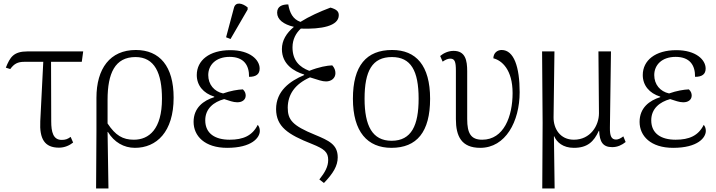

<svg xmlns="http://www.w3.org/2000/svg" viewBox="-20 -827 4054 1087"><path d="M314 9C346 9 374 -4 394 -20L380 -52C362 -39 350 -35 329 -35C281 -35 270 -80 270 -140L269 -477H443L451 -536H137C56 -536 37 -503 13 -444L38 -436C60 -466 80 -477 118 -477H225L208 -141C203 -41 232 9 314 9Z M524 240H594L589 -80H591C626 -22 681 10 744 10C866 10 963 -80 963 -274C963 -452 884 -544 749 -544C603 -544 526 -439 526 -273V-83ZM738 -36C675 -36 634 -60 589 -128V-262C589 -412 631 -504 747 -504C856 -504 897 -412 897 -268C897 -95 823 -36 738 -36Z M1285 -606 1382 -773V-785C1353 -809 1313 -820 1304 -781L1260 -616ZM1266 10C1406 10 1451 -48 1451 -86C1451 -102 1445 -114 1439 -120C1409 -59 1357 -36 1280 -36C1199 -36 1142 -70 1142 -146C1142 -212 1190 -250 1249 -266C1278 -257 1300 -248 1322 -248C1349 -247 1371 -261 1371 -286C1371 -298 1367 -310 1355 -321C1327 -320 1285 -313 1243 -298C1192 -309 1159 -349 1159 -402C1159 -459 1202 -505 1280 -505C1362 -505 1391 -456 1390 -392C1430 -392 1450 -407 1450 -439C1450 -488 1396 -543 1284 -543C1165 -543 1094 -485 1094 -402C1094 -344 1131 -299 1193 -280V-277C1132 -258 1076 -217 1076 -137C1076 -57 1139 10 1266 10Z M1814 209C1866 155 1892 112 1892 64C1892 -9 1842 -31 1763 -64C1635 -116 1609 -149 1609 -218C1610 -293 1650 -351 1735 -389C1784 -374 1803 -366 1826 -366C1854 -366 1879 -383 1879 -413C1879 -429 1873 -444 1861 -457C1832 -456 1786 -448 1731 -426C1676 -447 1636 -484 1636 -559C1636 -605 1656 -640 1683 -665C1799 -661 1898 -679 1898 -741C1898 -762 1886 -774 1851 -784C1790 -761 1730 -734 1681 -703C1638 -718 1620 -755 1612 -802C1577 -802 1549 -791 1549 -755C1549 -717 1584 -689 1644 -675C1601 -639 1576 -598 1576 -549C1576 -463 1644 -423 1702 -405V-402C1621 -368 1543 -312 1543 -209C1544 -110 1609 -66 1746 -12C1818 17 1838 35 1838 79C1838 116 1820 149 1788 189Z M2196 10C2340 10 2415 -80 2415 -268C2415 -457 2335 -544 2200 -544C2054 -544 1978 -455 1978 -268C1978 -80 2061 10 2196 10ZM2197 -30C2088 -30 2044 -115 2044 -268C2044 -425 2087 -504 2199 -504C2306 -504 2350 -427 2350 -268C2350 -118 2310 -30 2197 -30Z M2699 10C2842 10 2922 -139 2922 -305C2922 -447 2890 -544 2820 -544C2797 -544 2774 -529 2773 -497C2821 -485 2882 -433 2882 -300C2882 -169 2833 -36 2710 -36C2646 -36 2625 -72 2625 -153V-424C2625 -485 2615 -539 2548 -539C2518 -539 2491 -526 2472 -510L2486 -478C2503 -490 2517 -495 2529 -495C2555 -495 2561 -477 2561 -426V-153C2561 -56 2592 10 2699 10Z M3050 240H3120L3116 -55H3118C3132 -22 3167 10 3229 10C3306 10 3342 -25 3370 -86H3372C3375 -25 3392 6 3446 6C3476 6 3501 -6 3522 -23L3509 -55C3493 -43 3480 -37 3468 -37C3442 -37 3432 -56 3433 -105L3439 -536H3368L3371 -186C3371 -115 3322 -36 3229 -36C3151 -36 3113 -99 3114 -164L3119 -536H3049L3052 -131Z M3791 10C3931 10 3976 -48 3976 -86C3976 -102 3970 -114 3964 -120C3934 -59 3882 -36 3805 -36C3724 -36 3667 -70 3667 -146C3667 -212 3715 -250 3774 -266C3803 -257 3825 -248 3847 -248C3874 -247 3896 -261 3896 -286C3896 -298 3892 -310 3880 -321C3852 -320 3810 -313 3768 -298C3717 -309 3684 -349 3684 -402C3684 -459 3727 -505 3805 -505C3887 -505 3916 -456 3915 -392C3955 -392 3975 -407 3975 -439C3975 -488 3921 -543 3809 -543C3690 -543 3619 -485 3619 -402C3619 -344 3656 -299 3718 -280V-277C3657 -258 3601 -217 3601 -137C3601 -57 3664 10 3791 10Z"/></svg>

Font: Noto Serif Light
Style: Regular
Weight: 300
Designer: Monotype Design Team
Foundry: Monotype Imaging Inc.
Version: Version 2.013